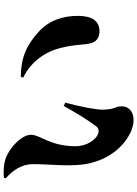

<svg xmlns="http://www.w3.org/2000/svg" viewBox="128 -873 744 1040"><g transform="rotate(-90 500.0 -353.0)"><path d="M128 -285C144 -140 230 -48 312 -14C386 16 444 -11 444 -66C444 -103 428 -97 426 -166C425 -203 442 -289 464 -372L446 -380C408 -311 371 -251 336 -204C324 -189 309 -188 294 -194C267 -204 228 -250 228 -316C228 -454 290 -506 290 -557C290 -606 226 -668 168 -692C133 -706 85 -707 57 -704L54 -694C98 -656 131 -606 131 -547C131 -466 119 -368 128 -285ZM760 -398C783 -307 774 -268 788 -226C798 -197 825 -186 849 -186C909 -186 934 -229 934 -304C934 -386 908 -463 845 -518C779 -577 714 -612 603 -612L600 -599C686 -558 740 -479 760 -398Z"/></g></svg>

Font: Noto Serif KR Black
Style: Regular
Weight: 900
Version: Version 1.001;PS 1.001;hotconv 16.6.54;makeotf.lib2.5.65590